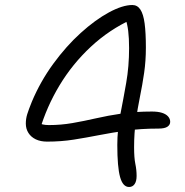

<svg xmlns="http://www.w3.org/2000/svg" viewBox="-20 -735 740 766"><path d="M495 11Q470 11 459 -29Q448 -69 448 -157Q448 -217 460 -278Q472 -339 483.5 -404.5Q495 -470 495 -543Q495 -583 491.5 -611.5Q488 -640 480 -662L508 -659Q416 -617 342.5 -548.5Q269 -480 217.5 -394.5Q166 -309 138 -214L114 -252Q140 -241 150.5 -238.5Q161 -236 175 -236Q223 -236 269 -244Q315 -252 363 -263Q411 -274 465.5 -282Q520 -290 586 -290Q610 -290 626 -285Q642 -280 650.5 -270.5Q659 -261 659 -249Q659 -237 648 -229.5Q637 -222 612 -222Q542 -222 484.5 -214Q427 -206 376 -196Q325 -186 274.5 -178Q224 -170 168 -170Q142 -170 123 -179Q104 -188 93.5 -204.5Q83 -221 83 -242Q83 -261 88.5 -279Q94 -297 107 -329Q141 -410 192.5 -480.5Q244 -551 302 -603.5Q360 -656 414.5 -685.5Q469 -715 508 -715Q528 -715 540 -697Q552 -679 557 -641.5Q562 -604 562 -545Q562 -492 555 -444Q548 -396 538.5 -349.5Q529 -303 522 -253.5Q515 -204 515 -148Q515 -105 520 -81Q525 -57 525 -33Q525 -12 517 -0.5Q509 11 495 11Z"/></svg>

Font: Shantell Sans Light
Style: Regular
Weight: 300
Designer: Stephen Nixon, Anya Danilova, Shantell Martin
Foundry: Arrow Type
Version: Version 1.011;[c5ecc13dd]